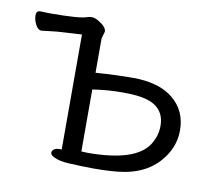

<svg xmlns="http://www.w3.org/2000/svg" viewBox="-62 -563 748 653"><g transform="rotate(10 311.5 -237.0)"><path d="M499 -166Q499 -230 434 -248Q405 -256 352.5 -256Q300 -256 249 -248V-34L270 -33Q435 -33 479 -100Q499 -131 499 -166ZM299 16 252 15 236 14Q194 14 171.5 6Q149 -2 149 -12Q149 -19 155.5 -24Q162 -29 173 -29H182V-426L97 -421Q85 -420 70 -418Q55 -416 44 -415H43Q32 -415 23.5 -431Q15 -447 15 -463Q15 -479 29 -479L60 -478Q164 -478 188 -487Q196 -490 205.5 -490Q215 -490 227 -483Q257 -466 257 -449L250 -425V-306Q323 -311 379 -311Q469 -311 518 -270.5Q567 -230 567 -163Q567 -120 546 -84Q502 -8 406 9Q366 16 299 16Z"/></g></svg>

Font: LXGW WenKai
Style: Regular
Weight: 400
Designer: LXGW / Fontworks Inc.
Foundry: LXGW / Fontworks Inc.
Version: Version 1.520; June 14, 2025